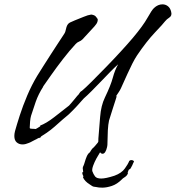

<svg xmlns="http://www.w3.org/2000/svg" viewBox="-20 -624 809 884"><path d="M452 84Q443 84 437 70L438 71Q434 65 433 48.5Q432 32 433 13Q437 -33 441 -85.5Q445 -138 463 -175Q490 -231 499.5 -266.5Q509 -302 524 -328Q509 -315 488 -293.5Q467 -272 444.5 -248.5Q422 -225 401.5 -204.5Q381 -184 366 -171Q364 -169 356 -160Q348 -151 340 -142Q332 -133 329 -130Q325 -126 312.5 -113Q300 -100 295 -96Q267 -73 249 -56.5Q231 -40 214 -26.5Q197 -13 171 3Q169 4 167 7.5Q165 11 161 13L162 12Q163 11 163 10Q163 9 155.5 12.5Q148 16 146 18H145Q136 22 128.5 26.5Q121 31 113 34Q106 37 98.5 39Q91 41 84 41Q68 41 57 31.5Q46 22 46 2Q46 -8 49 -20Q57 -49 71 -92.5Q85 -136 105.5 -184.5Q126 -233 152 -276Q163 -294 180 -320.5Q197 -347 214.5 -374.5Q232 -402 247 -424.5Q262 -447 269 -458Q280 -473 281.5 -481.5Q283 -490 286 -499Q291 -515 302.5 -520.5Q314 -526 324 -530Q345 -538 365 -546.5Q385 -555 400 -557Q415 -555 421 -548Q427 -541 428 -537.5Q429 -534 429 -542V-543Q430 -539 430 -533Q430 -523 423.5 -513.5Q417 -504 402 -488.5Q387 -473 360 -443Q353 -436 344 -432.5Q335 -429 328 -421Q300 -391 269.5 -351.5Q239 -312 214.5 -277Q190 -242 178 -225H179Q157 -191 144.5 -155.5Q132 -120 123 -91Q120 -81 118.5 -64.5Q117 -48 117 -38Q117 -28 117 -35Q117 -31 128 -31Q139 -31 143 -30Q143 -29 150 -33Q157 -37 163 -41Q169 -45 164 -45H163Q193 -56 229.5 -84.5Q266 -113 298 -138Q302 -142 309.5 -151Q317 -160 325 -169.5Q333 -179 336 -183Q342 -188 345.5 -194.5Q349 -201 355 -205V-204Q373 -219 403.5 -249.5Q434 -280 469.5 -316.5Q505 -353 537.5 -388.5Q570 -424 592 -450Q639 -506 659 -542Q679 -578 689 -587Q707 -604 728 -604Q742 -604 753 -595.5Q764 -587 768 -570Q773 -552 760 -543.5Q747 -535 740 -526Q732 -515 693.5 -474.5Q655 -434 611 -369Q601 -354 589.5 -331.5Q578 -309 567.5 -285.5Q557 -262 548.5 -243.5Q540 -225 537 -218Q533 -209 525.5 -198Q518 -187 514.5 -181.5Q511 -176 517 -182L518 -183Q518 -181 512.5 -165Q507 -149 500.5 -128Q494 -107 488.5 -90Q483 -73 482 -69Q478 -51 476.5 -24Q475 3 475 25.5Q475 48 473 53Q466 84 452 84ZM451 240Q434 240 422 237Q409 236 405 233Q401 230 393 225Q369 210 362 192Q364 188 364 188Q364 186 362 183.5Q360 181 360 176Q356 171 359.5 170Q363 169 363 168Q363 163 362 159Q361 155 361 151Q361 144 364 140Q367 134 370.5 121.5Q374 109 379.5 96Q385 83 394 77Q395 76 399 68.5Q403 61 413 53Q418 47 425.5 38.5Q433 30 432 29Q439 24 459 24Q469 24 474 29Q459 42 454 54.5Q449 67 439 80Q433 89 424 105.5Q415 122 409 138.5Q403 155 405 164Q410 178 417.5 188Q425 198 446 198Q467 198 507 185Q540 173 555 151.5Q570 130 573 122Q574 117 577.5 115Q581 113 585 113Q591 113 595 116.5Q599 120 594 125Q592 130 589 137Q586 144 582 150Q581 153 577 155Q573 157 572 159Q571 164 569 167Q567 170 569 174Q565 185 554.5 191.5Q544 198 541 202Q519 224 495 232Q471 240 451 240Z"/></svg>

Font: Vujahday Script
Style: Regular
Weight: 400
Designer: Robert E. Leuschke
Foundry: Robert E. Leuschke
Version: Version 1.010; ttfautohint (v1.8.3)